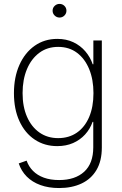

<svg xmlns="http://www.w3.org/2000/svg" viewBox="-20 -741 619 975"><path d="M280.3 213.9Q226.6 213.9 185.1 198.7Q143.6 183.6 115.7 155.5Q87.9 127.4 75.2 88.9L115.2 74.7Q125.5 104.5 147.5 126.7Q169.4 148.9 202.6 161.1Q235.8 173.3 280.3 173.3Q361.3 173.3 407.5 131.1Q453.6 88.9 453.6 7.3V-122.1H450.2Q437.5 -85.9 412.1 -58.1Q386.7 -30.3 351.1 -14.6Q315.4 1 270.5 1Q206.1 1 156.2 -32.2Q106.4 -65.4 78.6 -126Q50.8 -186.5 50.8 -267.6Q50.8 -349.1 78.6 -411.4Q106.4 -473.6 156 -508.5Q205.6 -543.5 271 -543.5Q316.9 -543.5 352.8 -526.4Q388.7 -509.3 413.6 -480Q438.5 -450.7 450.7 -414.6H454.1V-535.6H497.1V8.3Q497.1 76.2 470 122.1Q442.9 168 394 190.9Q345.2 213.9 280.3 213.9ZM275.4 -39.6Q330.1 -39.6 370.4 -67.4Q410.6 -95.2 432.6 -146.5Q454.6 -197.8 454.6 -268.1Q454.6 -336.9 432.9 -389.9Q411.1 -442.9 371.1 -472.9Q331.1 -502.9 275.4 -502.9Q220.2 -502.9 179.7 -472.9Q139.2 -442.9 116.9 -389.9Q94.7 -336.9 94.7 -268.1Q94.7 -199.2 117.2 -147.9Q139.6 -96.7 180.2 -68.1Q220.7 -39.6 275.4 -39.6ZM282.2 -651.9Q268.1 -651.9 257.6 -662.1Q247.1 -672.4 247.1 -686.5Q247.1 -701.2 257.6 -711.2Q268.1 -721.2 282.2 -721.2Q296.9 -721.2 307.1 -711.2Q317.4 -701.2 317.4 -686.5Q317.4 -672.4 307.1 -662.1Q296.9 -651.9 282.2 -651.9Z"/></svg>

Font: Inter 20pt ExtraLight
Style: Regular
Weight: 250
Version: Version 4.001;git-66647c0bb